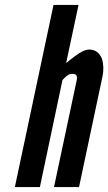

<svg xmlns="http://www.w3.org/2000/svg" viewBox="-20 -755 437 775"><path d="M141 0H40L196 -735H297L247 -501C249 -502 254 -505 261 -512C268 -517 276 -523 285 -530C302 -543 323 -555 340 -555C367 -555 383 -539 391 -519C398 -498 399 -471 394 -448L299 0H198L290 -433C294 -454 283 -457 271 -457C260 -457 252 -451 244 -444C242 -442 240 -440 238 -438C236 -436 234 -434 232 -431Z"/></svg>

Font: League Gothic Italic
Style: Regular
Weight: 400
Designer: Tyler Finck
Foundry: The League of Moveable Type
Version: Version 1.001;PS 001.001;hotconv 1.0.56;makeotf.lib2.0.21325